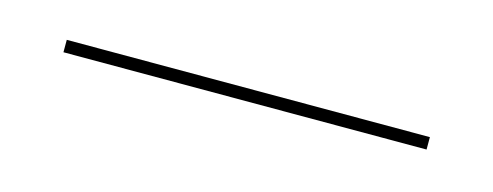

<svg xmlns="http://www.w3.org/2000/svg" viewBox="-20 -636 372 145"><g transform="rotate(15 166.0 -564.0)"><path d="M24.2 -559.7V-569.4H308.1V-559.7Z"/></g></svg>

Font: Playfair 144pt SemiCondensed Black
Style: Regular
Weight: 900
Width: 4
Designer: Claus Eggers Sørensen
Foundry: Claus Eggers Sørensen
Version: Version 2.203